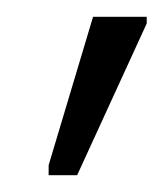

<svg xmlns="http://www.w3.org/2000/svg" viewBox="-20 -785 198 229"><path d="M38 -576V-588L91 -765H155V-757L72 -576Z"/></svg>

Font: Noto Sans ExtraCondensed Light
Style: Regular
Weight: 300
Width: 2
Designer: Monotype Design Team
Foundry: Monotype Imaging Inc.
Version: Version 2.013; ttfautohint (v1.8.4.7-5d5b)